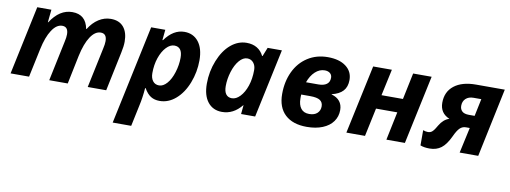

<svg xmlns="http://www.w3.org/2000/svg" viewBox="-63 -909 3992 1502"><g transform="rotate(10 1933.0 -158.0)"><path d="M412.1 -556.2Q519 -556.2 540 -444.8H543Q576.2 -498.5 621.3 -527.3Q666.5 -556.2 717.8 -556.2Q784.2 -556.2 819.1 -514.6Q854 -473.1 854 -398.9Q854 -361.8 842.8 -311L777.8 0H630.9L698.2 -318.8Q706.1 -352.1 706.1 -377Q706.1 -437 658.2 -437Q613.3 -437 576.9 -382.3Q540.5 -327.6 519 -227.1L472.2 0H325.2L392.1 -318.8Q399.9 -352.1 399.9 -377Q399.9 -437 352.1 -437Q307.1 -437 270.5 -381.3Q233.9 -325.7 212.9 -226.1L165 0H18.1L133.8 -545.9H246.1L235.8 -444.8H238.8Q310.1 -556.2 412.1 -556.2Z M1301.8 -556.2Q1373 -556.2 1414.3 -503.7Q1455.6 -451.2 1455.6 -356.9Q1455.6 -263.7 1422.1 -177.5Q1388.7 -91.3 1330.6 -40.8Q1272.5 9.8 1202.6 9.8Q1162.1 9.8 1132.8 -8.3Q1103.5 -26.4 1078.6 -69.8H1074.7Q1068.8 7.8 1053.7 74.2L1018.6 240.2H871.6L1038.6 -545.9H1150.9L1142.6 -462.9H1147Q1214.4 -556.2 1301.8 -556.2ZM1242.7 -437Q1209.5 -437 1178.5 -404.1Q1147.5 -371.1 1128.7 -316.2Q1109.9 -261.2 1109.9 -194.8Q1109.9 -155.8 1127.9 -132.3Q1146 -108.9 1177.7 -108.9Q1210.4 -108.9 1240.2 -142.6Q1270 -176.3 1288.3 -235.1Q1306.6 -293.9 1306.6 -351.1Q1306.6 -437 1242.7 -437Z M1698.2 9.8Q1626.5 9.8 1585.2 -42.2Q1543.9 -94.2 1543.9 -188Q1543.9 -284.7 1579.1 -372.3Q1614.3 -460 1671.4 -508.1Q1728.5 -556.2 1796.9 -556.2Q1844.2 -556.2 1878.7 -535.6Q1913.1 -515.1 1932.1 -476.1H1936L1963.9 -545.9H2077.1L1960.9 0H1849.1L1856 -70.8H1854Q1788.6 9.8 1698.2 9.8ZM1755.9 -108.9Q1789.6 -108.9 1820.8 -141.6Q1852.1 -174.3 1871.1 -230.2Q1890.1 -286.1 1890.1 -356.9Q1890.1 -391.6 1871.3 -414.3Q1852.5 -437 1821.8 -437Q1788.6 -437 1758.5 -401.9Q1728.5 -366.7 1710.7 -309.1Q1692.9 -251.5 1692.9 -194.8Q1692.9 -151.9 1709.2 -130.4Q1725.6 -108.9 1755.9 -108.9Z M2441.4 -556.2Q2532.7 -556.2 2585.4 -516.4Q2638.2 -476.6 2638.2 -409.2Q2638.2 -354.5 2608.6 -322Q2579.1 -289.6 2520 -275.9V-273.9Q2563.5 -261.7 2585.4 -233.9Q2607.4 -206.1 2607.4 -165Q2607.4 -113.3 2578.9 -73.5Q2550.3 -33.7 2496.8 -12Q2443.4 9.8 2371.1 9.8Q2260.3 9.8 2199.2 -47.1Q2138.2 -104 2138.2 -210.9Q2138.2 -309.6 2175.5 -388.4Q2212.9 -467.3 2282 -511.7Q2351.1 -556.2 2441.4 -556.2ZM2286.1 -231.9 2285.2 -216.8V-201.2Q2285.2 -149.9 2307.4 -121.3Q2329.6 -92.8 2373 -92.8Q2414.6 -92.8 2437 -113.8Q2459.5 -134.8 2459.5 -168Q2459.5 -200.2 2435.8 -216.1Q2412.1 -231.9 2357.4 -231.9ZM2435.1 -450.2Q2393.6 -450.2 2359.4 -418.5Q2325.2 -386.7 2306.2 -333H2404.3Q2446.8 -333 2470 -350.1Q2493.2 -367.2 2493.2 -400.9Q2493.2 -424.3 2477.1 -437.3Q2460.9 -450.2 2435.1 -450.2Z M2950.7 -545.9 2905.3 -335.9H3075.7L3119.6 -545.9H3266.6L3150.4 0H3003.4L3050.3 -225.1H2881.3L2833.5 0H2685.5L2802.2 -545.9Z M3599.6 -203.1Q3571.8 -203.1 3551.8 -183.8Q3531.7 -164.6 3509.3 -115.7Q3477.1 -46.9 3439.5 -18.6Q3401.9 9.8 3347.7 9.8Q3303.2 9.8 3273.9 -2V-123Q3293.5 -115.2 3311.5 -115.2Q3332 -115.2 3345 -126.2Q3357.9 -137.2 3367.7 -153.8L3382.8 -178.7Q3414.1 -231.9 3460.4 -246.1Q3383.8 -277.8 3383.8 -360.8Q3383.8 -447.8 3446 -496.8Q3508.3 -545.9 3619.6 -545.9H3847.7L3732.9 0H3585.4L3629.9 -203.1ZM3617.7 -440.9Q3579.1 -440.9 3556.4 -419.7Q3533.7 -398.4 3533.7 -362.8Q3533.7 -335.9 3550.8 -319.6Q3567.9 -303.2 3605.5 -303.2H3650.9L3679.7 -440.9Z"/></g></svg>

Font: Zoram GWebM
Style: Bold Italic
Weight: 700
Italic angle: -12°
Foundry: Ascender Corporation
Version: Version 1.000